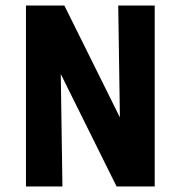

<svg xmlns="http://www.w3.org/2000/svg" viewBox="-20 -675 654 695"><path d="M200 -407 206 0H74V-655H213L414 -250L408 -655H540V0H402Z"/></svg>

Font: Intel One Mono
Style: Bold
Weight: 700
Monospace: yes
Designer: Fred Shallcrass
Foundry: Frere-Jones Type LLC
Version: Version 1.400;hotconv 1.1.0;makeotfexe 2.6.0;FJTRelease1.4